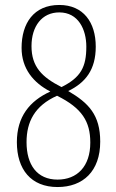

<svg xmlns="http://www.w3.org/2000/svg" viewBox="-20 -744 469 774"><path d="M212 10C315 10 384 -54 384 -173C384 -281 337 -329 255 -377C325 -411 366 -463 366 -556C366 -654 316 -724 219 -724C116 -724 67 -650 67 -551C67 -467 115 -410 183 -375C99 -337 48 -273 48 -171C48 -61 105 10 212 10ZM228 -393C149 -433 107 -475 107 -558C107 -638 149 -694 219 -694C296 -694 328 -625 328 -556C328 -474 306 -432 228 -393ZM212 -20C129 -20 87 -80 87 -171C87 -253 120 -318 210 -358C311 -308 344 -254 344 -169C344 -73 291 -20 212 -20Z"/></svg>

Font: Noto Serif Tamil ExtraCondensed ExtraLight
Style: Regular
Weight: 200
Width: 2
Designer: Indian Type Foundry, Tom Grace, and the Monotype Design Team
Foundry: Monotype Imaging Inc.
Version: Version 2.004